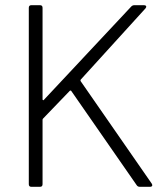

<svg xmlns="http://www.w3.org/2000/svg" viewBox="-20 -720 626 740"><path d="M101 -700H134Q144 -700 144 -690V-337Q144 -335 146 -334Q148 -333 149 -335L486 -695Q491 -700 498 -700H535Q541 -700 543 -696.5Q545 -693 541 -688L291 -413Q289 -411 291 -407L565 -12L567 -7Q567 0 558 0H519Q511 0 507 -6L255 -369Q254 -371 252 -371Q250 -371 249 -370L146 -263Q144 -261 144 -258V-10Q144 0 134 0H101Q91 0 91 -10V-690Q91 -700 101 -700Z"/></svg>

Font: Barlow Light
Style: Regular
Weight: 300
Designer: Jeremy Tribby
Foundry: Tribby Type
Version: Version 1.422